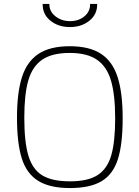

<svg xmlns="http://www.w3.org/2000/svg" viewBox="-20 -943 705 972"><path d="M66 0ZM66 -347Q66 -473 91 -552Q116 -631 174.5 -670Q233 -709 333 -709Q433 -709 491.5 -670.5Q550 -632 575.5 -552.5Q601 -473 601 -344Q601 -212 576.5 -136Q552 -60 494 -25.5Q436 9 334 9Q231 9 172.5 -28Q114 -65 90 -142Q66 -219 66 -347ZM563 -344Q563 -463 542 -534.5Q521 -606 471 -640.5Q421 -675 333 -675Q244 -675 194 -641Q144 -607 123.5 -536.5Q103 -466 103 -347Q103 -223 124 -154Q145 -85 194.5 -55Q244 -25 334 -25Q425 -25 474 -56.5Q523 -88 543 -156Q563 -224 563 -344ZM196 -923H230Q229 -886 260 -861Q291 -836 335 -836Q378 -836 407.5 -860.5Q437 -885 436 -923H472Q473 -871 433 -838.5Q393 -806 334 -806Q275 -806 235 -838.5Q195 -871 196 -923Z"/></svg>

Font: Cairo ExtraLight
Style: Regular
Weight: 250
Designer: Mohamed Gaber, the designers of Titillium
Foundry: Kief Type Foundry
Version: Version 2.009; ttfautohint (v1.5.33-1714) -l 8 -r 50 -G 200 